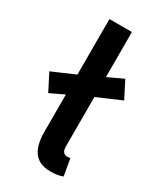

<svg xmlns="http://www.w3.org/2000/svg" viewBox="-197 -773 717 851"><g transform="rotate(30 162.0 -348.0)"><path d="M30 -286 -14 -372 106 -424 200 -468 294 -512 338 -426 208 -370 114 -326ZM213 10Q172 10 147.5 -6.5Q123 -23 112 -54Q101 -85 101 -128V-706H216V-122Q216 -100 224 -92Q232 -84 242 -84Q246 -84 249.5 -84.5Q253 -85 259 -86L274 0Q264 4 248.5 7Q233 10 213 10Z"/></g></svg>

Font: Source Sans 3 ExtraLight SemiBold
Style: Regular
Weight: 600
Version: Version 3.052;hotconv 1.1.0;makeotfexe 2.6.0